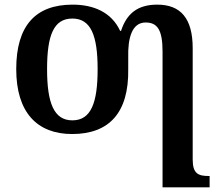

<svg xmlns="http://www.w3.org/2000/svg" viewBox="-20 -568 947 828"><path d="M681 240H884V191H881C836 191 811 182 811 120V-360C811 -489 759 -548 658 -548C572 -548 526 -508 502 -435H498C461 -515 384 -548 293 -548C133 -548 50 -457 50 -270C50 -82 141 10 291 10C451 10 536 -82 533 -270V-321C531 -402 548 -471 608 -471C659 -471 681 -439 681 -345ZM292 -49C212 -49 183 -125 183 -270C183 -415 211 -488 292 -488C372 -488 401 -415 401 -270C401 -125 373 -49 292 -49Z"/></svg>

Font: Noto Serif Semi
Style: Regular
Weight: 600
Designer: Monotype Design Team
Foundry: Monotype Imaging Inc.
Version: Version 1.002